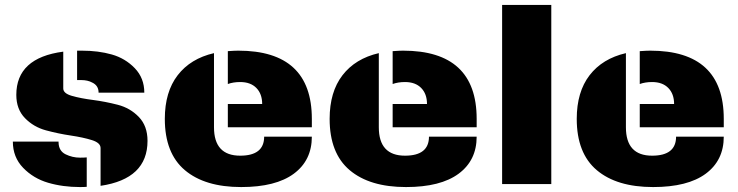

<svg xmlns="http://www.w3.org/2000/svg" viewBox="-20 -745 2985 777"><path d="M311 -540Q378 -540 432.5 -524.5Q487 -509 525.5 -469Q564 -429 564 -370H379Q379 -399 353 -411Q335 -421 308 -421H292V-540ZM236 -536V-387Q236 -367 271 -357Q306 -347 356 -340.5Q406 -334 456.5 -321Q507 -308 542 -271.5Q577 -235 577 -175Q577 -21 387 7V-146Q387 -167 352 -178Q317 -189 266.5 -196.5Q216 -204 166 -217.5Q116 -231 81 -267Q46 -303 46 -361Q46 -511 236 -536ZM331 11Q322 12 304 12Q234 12 174.5 -5.5Q115 -23 73.5 -66Q32 -109 32 -172H217V-168Q218 -134 245.5 -120.5Q273 -107 304 -107Q321 -107 331 -108Z M944 -540Q1242 -540 1242 -264V-230H902V-324H1041Q1041 -365 1017.5 -389Q994 -413 952 -413Q924 -413 902 -405V-538Q930 -540 944 -540ZM846 -530V-230Q846 -115 952 -115Q1049 -115 1049 -192H1242Q1242 -96 1169 -42Q1096 12 956 12Q809 12 728 -56.5Q647 -125 647 -264Q647 -373 699 -440.5Q751 -508 846 -530Z M1611 -540Q1909 -540 1909 -264V-230H1569V-324H1708Q1708 -365 1684.5 -389Q1661 -413 1619 -413Q1591 -413 1569 -405V-538Q1597 -540 1611 -540ZM1513 -530V-230Q1513 -115 1619 -115Q1716 -115 1716 -192H1909Q1909 -96 1836 -42Q1763 12 1623 12Q1476 12 1395 -56.5Q1314 -125 1314 -264Q1314 -373 1366 -440.5Q1418 -508 1513 -530Z M2211 -725V0H2012V-725Z M2611 -540Q2909 -540 2909 -264V-230H2569V-324H2708Q2708 -365 2684.5 -389Q2661 -413 2619 -413Q2591 -413 2569 -405V-538Q2597 -540 2611 -540ZM2513 -530V-230Q2513 -115 2619 -115Q2716 -115 2716 -192H2909Q2909 -96 2836 -42Q2763 12 2623 12Q2476 12 2395 -56.5Q2314 -125 2314 -264Q2314 -373 2366 -440.5Q2418 -508 2513 -530Z"/></svg>

Font: Archicoco
Style: Regular
Weight: 400
Designer: Hector Gatti
Foundry: Hector Gatti
Version: 1.002